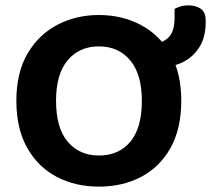

<svg xmlns="http://www.w3.org/2000/svg" viewBox="-20 -680 787 716"><path d="M656 -304Q656 -200 616 -128.5Q576 -57 506.5 -20.5Q437 16 349 16Q261 16 191.5 -20.5Q122 -57 81.5 -128.5Q41 -200 41 -304Q41 -408 82 -479Q123 -550 193 -587Q263 -624 349 -624Q435 -624 505 -587Q575 -550 615.5 -479Q656 -408 656 -304ZM509 -304Q509 -403 465.5 -455Q422 -507 349 -507Q276 -507 232.5 -455.5Q189 -404 189 -304Q189 -203 232.5 -151.5Q276 -100 349 -100Q423 -100 466 -151.5Q509 -203 509 -304ZM581 -430H562Q556 -440 551.5 -466Q547 -492 547 -517Q583 -517 607 -539Q631 -561 631 -613V-647Q643 -653 655 -656.5Q667 -660 683 -660Q710 -660 728.5 -647.5Q747 -635 747 -604V-596Q747 -542 724 -505Q701 -468 663.5 -449Q626 -430 581 -430Z"/></svg>

Font: BalooTamma2Bold
Style: Bold
Weight: 700
Designer: Divya Kowshik, Shuchita Grover and Ek Type
Foundry: Ek Type
Version: Version 1.700